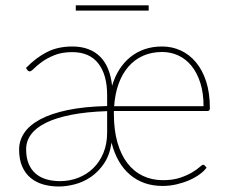

<svg xmlns="http://www.w3.org/2000/svg" viewBox="-20 -670 836 698"><path d="M720 -284Q720 -332 708.2 -368.8Q696.5 -405.5 676.2 -430.5Q656 -455.5 628.5 -468.2Q601 -481 569.5 -481Q530.5 -481 499.5 -467Q468.5 -453 446.2 -427Q424 -401 411 -364.8Q398 -328.5 395 -284ZM369.5 -266Q294 -263.5 238.5 -252.5Q183 -241.5 146.8 -223.5Q110.5 -205.5 92.8 -181.2Q75 -157 75 -127.5Q75 -96.5 84.2 -74.5Q93.5 -52.5 110 -38.5Q126.5 -24.5 149 -18Q171.5 -11.5 198 -11.5Q233.5 -11.5 264.8 -23.8Q296 -36 319.2 -58.8Q342.5 -81.5 356 -114.2Q369.5 -147 369.5 -188ZM74.5 -423Q111.5 -461 151.2 -481Q191 -501 243 -501Q276 -501 301.5 -491.2Q327 -481.5 345 -463Q363 -444.5 373.5 -418Q384 -391.5 387.5 -358Q397 -391 413.8 -417.2Q430.5 -443.5 453.5 -462.2Q476.5 -481 505.5 -491Q534.5 -501 569.5 -501Q605.5 -501 637 -486.5Q668.5 -472 692.2 -443.8Q716 -415.5 729.5 -373.8Q743 -332 743 -277Q743 -266.5 735 -266.5H394V-256.5Q394 -197.5 406.8 -152.5Q419.5 -107.5 443 -77Q466.5 -46.5 499.2 -30.8Q532 -15 572.5 -15Q608.5 -15 634.5 -23.8Q660.5 -32.5 678 -43Q695.5 -53.5 705.2 -62.2Q715 -71 718.5 -71Q722.5 -71 725 -67.5L731 -60.5Q722 -48 705.5 -36Q689 -24 667.8 -14.8Q646.5 -5.5 621.8 0.2Q597 6 571 6Q501 6 453 -34.5Q405 -75 385.5 -151.5Q379 -106.5 358.5 -76Q338 -45.5 310.5 -26.8Q283 -8 252 0Q221 8 194 8Q164.5 8 138.2 0.8Q112 -6.5 92.2 -22.5Q72.5 -38.5 61 -64Q49.5 -89.5 49.5 -126.5Q49.5 -159 68.2 -187Q87 -215 126 -236Q165 -257 225.5 -269.8Q286 -282.5 369.5 -284.5V-324Q369.5 -398 337.5 -439.2Q305.5 -480.5 242.5 -480.5Q205 -480.5 178 -469.5Q151 -458.5 133 -445.5Q115 -432.5 104.2 -421.5Q93.5 -410.5 88 -410.5Q83 -410.5 79 -416ZM255.5 -650.5H520.5V-631.5H255.5Z"/></svg>

Font: Lato ExtraLight
Style: Regular
Weight: 275
Designer: Lukasz Dziedzic with Adam Twardoch and Botio Nikoltchev
Foundry: tyPoland Lukasz Dziedzic
Version: Version 2.015; 2015-08-06; http://www.latofonts.com/